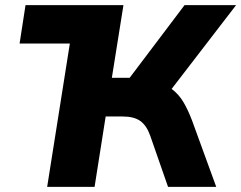

<svg xmlns="http://www.w3.org/2000/svg" viewBox="-20 -725 936 745"><path d="M163 0 251 -556H56L79 -705H459L414 -423H483L696 -705H896L646 -380Q673 -360 691 -330Q709 -300 725 -258L819 0H632L563 -198Q549 -238 524.5 -255.5Q500 -273 456 -273H390L347 0Z"/></svg>

Font: Nunito Sans Black
Style: Italic
Weight: 900
Italic angle: -9°
Designer: Vernon Adams
Foundry: Vernon Adams
Version: Version 3.006; ttfautohint (v1.8.3)